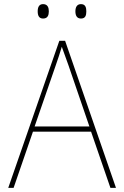

<svg xmlns="http://www.w3.org/2000/svg" viewBox="-20 -912 603 932"><path d="M373 -822C395 -822 399 -838 399 -857C399 -875 395 -892 373 -892C353 -892 346 -876 346 -857C346 -837 353 -822 373 -822ZM189 -822C212 -822 217 -839 217 -857C217 -874 212 -892 189 -892C169 -892 163 -876 163 -857C163 -837 169 -822 189 -822ZM20 0H46L140 -273H422L516 0H543L296 -714H268ZM251 -596C261 -624 271 -655 280 -685C291 -654 303 -622 312 -596L414 -298H148Z"/></svg>

Font: Noto Sans Mono SemiCondensed Thin
Style: Regular
Weight: 100
Width: 4
Designer: Monotype Design Team
Foundry: Monotype Imaging Inc.
Version: Version 2.014